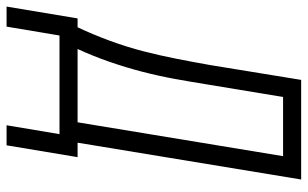

<svg xmlns="http://www.w3.org/2000/svg" viewBox="-240 -579 936 584"><g transform="rotate(90 228.0 -287.0)"><path d="M-44 161 -8 -55H19Q42 -104 60.5 -154.5Q79 -205 92 -255.5Q105 -306 115 -357Q125 -408 134 -459L179 -735H482L370 -55H414L378 161H317L344 0H44L17 161ZM308 -55 411 -680H231L193 -450Q185 -400 176 -350.5Q167 -301 154 -251Q141 -201 124 -152Q107 -103 85 -55Z"/></g></svg>

Font: Iosevka SS18 Light
Style: Italic
Weight: 300
Italic angle: -9°
Monospace: yes
Designer: Belleve Invis
Foundry: Belleve Invis
Version: Version 25.1.1; ttfautohint (v1.8.4)